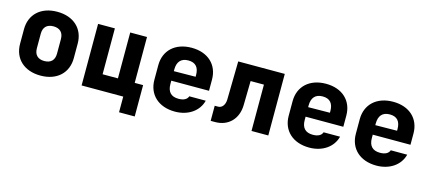

<svg xmlns="http://www.w3.org/2000/svg" viewBox="-54 -1038 3707 1657"><g transform="rotate(15 1800.0 -210.0)"><path d="M300 10C447 10 540 -78 540 -210V-340C540 -472 447 -560 300 -560C153 -560 60 -472 60 -340V-210C60 -78 153 10 300 10ZM300 -120C242 -120 210 -152 210 -210V-340C210 -398 242 -430 300 -430C358 -430 390 -398 390 -340V-210C390 -152 358 -120 300 -120Z M1178 140V-140H1103V-550H953V-140H816V-550H666V0H1038V140Z M1740 -340C1740 -472 1647 -560 1501 -560C1354 -560 1260 -472 1260 -340V-210C1260 -78 1354 10 1501 10C1620 10 1711 -54 1735 -150H1588C1579 -122 1550 -105 1503 -105C1436 -105 1403 -141 1403 -210V-240H1740ZM1403 -340C1403 -408 1435 -447 1501 -447C1566 -447 1597 -410 1597 -342V-327L1403 -325Z M1861 7C1979 7 2059 -75 2061 -198L2065 -414H2184V0H2334V-550H1918L1912 -208C1911 -160 1886 -128 1851 -128H1821V7Z M2940 -340C2940 -472 2847 -560 2701 -560C2554 -560 2460 -472 2460 -340V-210C2460 -78 2554 10 2701 10C2820 10 2911 -54 2935 -150H2788C2779 -122 2750 -105 2703 -105C2636 -105 2603 -141 2603 -210V-240H2940ZM2603 -340C2603 -408 2635 -447 2701 -447C2766 -447 2797 -410 2797 -342V-327L2603 -325Z M3540 -340C3540 -472 3447 -560 3301 -560C3154 -560 3060 -472 3060 -340V-210C3060 -78 3154 10 3301 10C3420 10 3511 -54 3535 -150H3388C3379 -122 3350 -105 3303 -105C3236 -105 3203 -141 3203 -210V-240H3540ZM3203 -340C3203 -408 3235 -447 3301 -447C3366 -447 3397 -410 3397 -342V-327L3203 -325Z"/></g></svg>

Font: Tekne LDO ExtraBold
Style: Regular
Weight: 800
Monospace: yes
Designer: Alessio Laiso, Mario Rullo, Paolo Rosset
Foundry: Alessio Laiso
Version: Version 1.000;hotconv 1.0.109;makeotfexe 2.5.65596